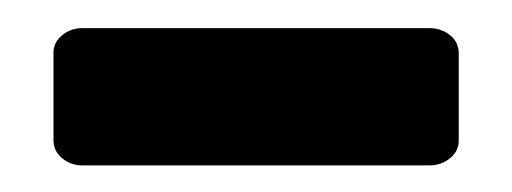

<svg xmlns="http://www.w3.org/2000/svg" viewBox="-20 -790 373 140"><path d="M19 -688V-751.5Q19 -759.3 25.4 -764.4Q31.7 -769.5 40 -769.5H293Q301.8 -769.5 308.1 -764.4Q314.5 -759.3 314.5 -751V-687.5Q314.5 -679.7 308.1 -674.6Q301.8 -669.4 293 -669.4H40Q31.7 -669.4 25.4 -674.6Q19 -679.7 19 -688Z"/></svg>

Font: Capriola
Style: Regular
Weight: 400
Designer: Viktoriya Grabowska
Foundry: Viktoriya Grabowska
Version: Version 1.007